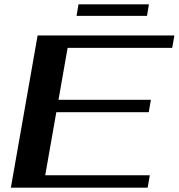

<svg xmlns="http://www.w3.org/2000/svg" viewBox="-20 -863 822 883"><path d="M153 -700H782L772 -643H291L249 -404H674L664 -347H239L188 -57H669L659 0H30ZM341 -843H665L656 -790H332Z"/></svg>

Font: Fahkwang SemiBold
Style: Italic
Weight: 600
Italic angle: -10°
Version: Version 1.000; ttfautohint (v1.6)